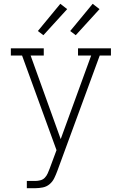

<svg xmlns="http://www.w3.org/2000/svg" viewBox="-20 -784 640 1009"><path d="M121 205V167H165Q178 167 192 163.5Q206 160 215.5 150Q225 140 230.5 127.5Q236 115 241 102L277 5L96 -492H37V-530H210V-492H141L299 -53L459 -492H390V-530H563V-492H504L281 115Q274 134 265 152.5Q256 171 240.5 184Q225 197 205 201Q185 205 165 205ZM378 -599 349 -621 467 -764 503 -736ZM208 -599 179 -621 297 -764 333 -736Z"/></svg>

Font: Iosevka Slab XLtEx
Style: Regular
Weight: 200
Width: 7
Monospace: yes
Designer: Belleve Invis
Foundry: Belleve Invis
Version: Version 11.1.0; ttfautohint (v1.8.3)